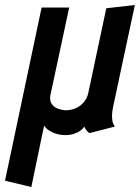

<svg xmlns="http://www.w3.org/2000/svg" viewBox="-20 -530 558 766"><path d="M433 -112 518 -510 404 -497 332 -158Q328 -140 316.5 -125Q305 -110 287 -100.5Q269 -91 243 -90Q230 -90 213.5 -95.5Q197 -101 187 -114.5Q177 -128 181 -150L256 -500H146L0 191L105 216L156 -29Q164 -17 175 -10Q186 -3 198 1.5Q210 6 221 7.5Q232 9 241 9Q259 9 274.5 4Q290 -1 301 -9Q312 -17 316 -25Q317 -23 320 -17.5Q323 -12 327.5 -7Q332 -2 337 1L438 -25Q436 -28 432 -36Q428 -44 427 -62Q426 -80 433 -112Z"/></svg>

Font: Advent Pro
Style: Bold Italic
Weight: 700
Italic angle: -12°
Designer: VivaRado, Andreas Kalpakidis
Foundry: VivaRado, Andreas Kalpakidis
Version: Version 3.000